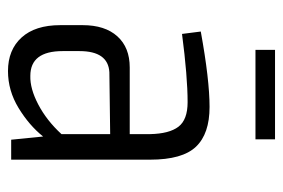

<svg xmlns="http://www.w3.org/2000/svg" viewBox="-134 -567 709 481"><g transform="rotate(90 220.5 -326.5)"><path d="M329 -612H105V-661H329ZM248 -497Q315 -497 347.5 -463Q380 -429 380 -348V0H330L322 -80Q294 -45 250.5 -18.5Q207 8 158 8Q105 8 74 -26Q43 -60 43 -123V-179Q43 -235 71 -266Q99 -297 149 -297H316V-348Q315 -396 297.5 -419Q280 -442 236 -442Q172 -442 65 -428L59 -475Q180 -497 248 -497ZM170 -48Q202 -47 242 -68Q282 -89 316 -126V-248L161 -246Q108 -243 108 -171V-129Q108 -48 170 -48Z"/></g></svg>

Font: exo2condensed_l
Style: Regular
Weight: 300
Width: 3
Designer: Natanael Gama
Version: Version 1.001;PS 001.001;hotconv 1.0.70;makeotf.lib2.5.58329